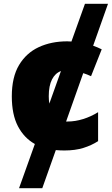

<svg xmlns="http://www.w3.org/2000/svg" viewBox="-20 -780 587 1008"><path d="M318 10Q295 10 273 8L202 208H80L163 -24Q106 -56 74 -117.5Q42 -179 42 -274Q42 -375 80 -438.5Q118 -502 183.5 -532.5Q249 -563 333 -563Q344 -563 355 -562L426 -760H547L469 -540Q492 -532 514 -521L458 -380Q447 -385 437 -389Q427 -393 417 -396L327 -142Q330 -142 334 -142Q375 -142 416.5 -155Q458 -168 495 -191V-39Q461 -17 418 -3.5Q375 10 318 10ZM236 -275Q236 -254 239 -236L300 -407Q270 -396 253 -363Q236 -330 236 -275Z"/></svg>

Font: Noto Sans Black
Style: Regular
Weight: 900
Designer: Monotype Design Team
Foundry: Monotype Imaging Inc.
Version: Version 2.007